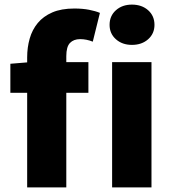

<svg xmlns="http://www.w3.org/2000/svg" viewBox="-20 -814 746 834"><path d="M25 -537 98 -543V-565Q98 -608 109 -646.5Q120 -685 144 -714Q168 -743 207 -760Q246 -777 303 -777Q339 -777 367 -771.5Q395 -766 414 -758L383 -633Q356 -644 328 -644Q300 -644 284 -627.5Q268 -611 268 -570V-544H364V-411H268V0H98V-411H25ZM467 0V-544H638V0ZM553 -619Q511 -619 483.5 -643.5Q456 -668 456 -706Q456 -745 483.5 -769.5Q511 -794 553 -794Q596 -794 623.5 -769.5Q651 -745 651 -706Q651 -668 623.5 -643.5Q596 -619 553 -619Z"/></svg>

Font: Kinto Sans Black
Style: Regular
Weight: 900
Designer: Authors: Ryoko NISHIZUKA  (kana & ideographs); Paul D. Hunt (Latin, Greek & Cyrillic); Wenlong ZHANG  (bopomofo); Sandol
Foundry: Adobe Systems Incorporated, ookami Inc.
Version: Version 0.001